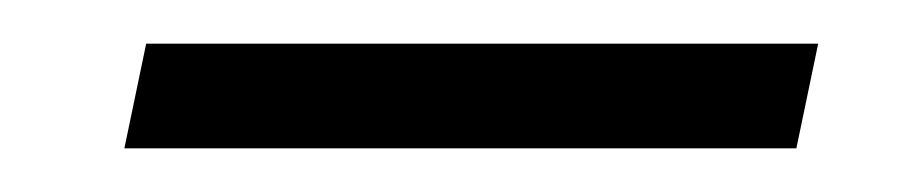

<svg xmlns="http://www.w3.org/2000/svg" viewBox="-20 -314 413 88"><path d="M37 -246H345L355 -294H47Z"/></svg>

Font: Mazius Display Extra Italic
Style: Bold
Weight: 700
Italic angle: -17°
Designer: Alberto Casagrande & Collletttivo
Foundry: Collletttivo
Version: Version 2.000;Glyphs 3.2 (3217)